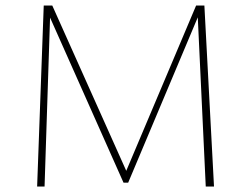

<svg xmlns="http://www.w3.org/2000/svg" viewBox="-20 -678 908 698"><path d="M758 0H728L699 -615L446 -14H429L162 -614L142 0H115L139 -658H170L439 -57L693 -658H723Z"/></svg>

Font: EauTestInfant Extralight
Style: Regular
Weight: 250
Designer: Christian Thalmann (Catharsis Fonts)
Version: Version 0.001;PS 000.001;hotconv 1.0.88;makeotf.lib2.5.64775